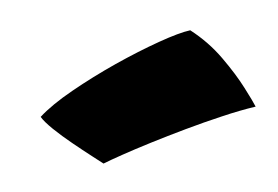

<svg xmlns="http://www.w3.org/2000/svg" viewBox="-29 -795 379 262"><g transform="rotate(5 160.0 -664.0)"><path d="M222.5 -759.5Q249 -745.5 269.5 -725.2Q290 -705 303.2 -687.5Q316.5 -670 320.5 -663.5Q299.5 -656.5 275.8 -646.2Q252 -636 228 -624.5Q204 -613 182.5 -602Q161 -591 144.8 -582Q128.5 -573 120.5 -568Q116.5 -570 103.8 -576.8Q91 -583.5 75.8 -592Q60.5 -600.5 47.5 -609.2Q34.5 -618 29.5 -624Q43.5 -642 69.5 -663.2Q95.5 -684.5 125.2 -704.8Q155 -725 181.5 -740Q208 -755 222.5 -759.5Z"/></g></svg>

Font: Grandstander Thin ExtraBold
Style: Regular
Weight: 800
Version: Version 1.200